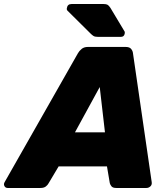

<svg xmlns="http://www.w3.org/2000/svg" viewBox="-74 -933 835 953"><path d="M-36 0Q-47 0 -52 -9.5Q-57 -19 -51 -29L313 -669Q319 -680 331 -690Q343 -700 362 -700H550Q569 -700 577 -690Q585 -680 586 -669L679 -29Q681 -16 672.5 -8Q664 0 653 0H503Q486 0 479.5 -8Q473 -16 471 -24L457 -107H217L167 -23Q163 -15 153.5 -7.5Q144 0 127 0ZM298 -276H447L421 -501ZM412 -750Q397 -750 390 -754.5Q383 -759 376 -766L261 -880Q256 -885 258 -893Q261 -913 281 -913H441Q453 -913 459.5 -909.5Q466 -906 474 -894L543 -779Q547 -774 545 -766Q542 -750 526 -750Z"/></svg>

Font: Rubik Light ExtraBold
Style: Italic
Weight: 800
Italic angle: -12°
Version: Version 2.104